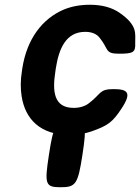

<svg xmlns="http://www.w3.org/2000/svg" viewBox="-20 -558 589 808"><path d="M213 -257 215 -271C228 -353 257 -424 339 -424C366 -424 388 -415 400 -398C438 -352 420 -332 480 -332C540 -332 551 -337 549 -377C548 -415 562 -450 482 -505C451 -526 410 -538 358 -538C317 -538 281 -531 249 -518C157 -479 93 -393 74 -271L72 -257C66 -220 66 -185 71 -153C86 -57 149 10 274 10C307 10 338 4 365 -5C435 -30 453 -43 492 -102C536 -169 517 -183 457 -183C397 -183 406 -163 356 -125C339 -111 316 -104 290 -104C206 -104 200 -174 213 -257ZM327 93C346 -31 342 -44 278 -44C213 -44 205 -31 186 93C167 217 170 230 235 230C299 230 308 217 327 93Z"/></svg>

Font: Asimov Print
Style: AIt
Weight: 500
Designer: Google
Version: Version 2.000980: 2014